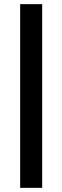

<svg xmlns="http://www.w3.org/2000/svg" viewBox="-20 -724 300 924"><path d="M77 -704H183V180H77Z"/></svg>

Font: Changa ExtraLight
Style: Bold
Weight: 700
Version: Version 3.002; ttfautohint (v1.8.2)